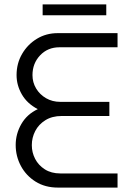

<svg xmlns="http://www.w3.org/2000/svg" viewBox="-20 -849 598 869"><path d="M242 0Q184 0 141 -27Q98 -54 74.5 -98Q51 -142 51 -193Q51 -243 76.5 -287.5Q102 -332 151 -355Q103 -380 79 -421.5Q55 -463 55 -509Q55 -562 80 -605Q105 -648 147 -673.5Q189 -699 241 -699H512V-635H249Q196 -635 161.5 -598.5Q127 -562 127 -509Q127 -476 143.5 -448.5Q160 -421 188.5 -404.5Q217 -388 253 -388H475V-324H259Q216 -324 185.5 -305Q155 -286 139.5 -256Q124 -226 124 -192Q124 -159 139 -130Q154 -101 183 -82.5Q212 -64 253 -64H512V0ZM173 -780V-829H461V-780Z"/></svg>

Font: MuseoModerno Light
Style: Regular
Weight: 300
Designer: Pablo Cosgaya, Héctor Gatti, Marcela Romero, and the Authors of The MuseoModerno Project.
Foundry: Omnibus-Type Team
Version: Version 1.001